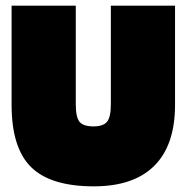

<svg xmlns="http://www.w3.org/2000/svg" viewBox="-20 -647 660 679"><path d="M372 -278V-627H599V-276Q599 -134 526 -61Q453 12 312 12Q159 12 90 -56Q21 -124 21 -276V-627H248V-278Q248 -232 261.5 -216Q275 -200 311 -200Q345 -200 358.5 -216.5Q372 -233 372 -278Z"/></svg>

Font: Blinker Black
Style: Regular
Weight: 900
Designer: Juergen Huber
Foundry: supertype
Version: Version 1.017;hotconv 1.0.117;makeotfexe 2.5.65602